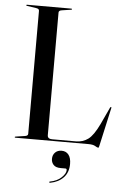

<svg xmlns="http://www.w3.org/2000/svg" viewBox="-61 -743 657 1007"><g transform="rotate(5 268.0 -240.0)"><path d="M272 -694 225.5 -687Q208 -685 208 -674V-28Q208 -8.5 232.5 -8.5H358Q394 -8.5 421.8 -28.8Q449.5 -49 479 -111L520.5 -200Q523 -204.5 525.5 -204Q529 -203.5 527 -197L482 5Q480.5 11.5 479.5 13Q478.5 14.5 477.5 14.5Q472 14.5 460.5 7.2Q449 0 424.5 0H40Q36 0 36 -3Q36 -5.5 41 -6L87.5 -13Q105 -15 105 -26V-674Q105 -685 87.5 -687L41 -694Q36 -694.5 36 -697Q36 -700 40 -700H273Q277 -700 277 -697Q277 -694.5 272 -694ZM290.5 138Q264 138 252.2 125Q240.5 112 240.5 94Q240.5 73 253.5 60Q266.5 47 287.5 47Q311 47 324.2 63.8Q337.5 80.5 337.5 112.5Q337.5 157 311.5 184.2Q285.5 211.5 242.5 219.5Q237.5 220.5 237 217.5Q236 214 239.5 213.5Q278 206.5 300.2 185.2Q322.5 164 322.5 146Q322.5 138 315 138Z"/></g></svg>

Font: Fraunces 144pt S000
Style: Regular
Weight: 400
Version: Version 1.000; ttfautohint (v1.8.3)